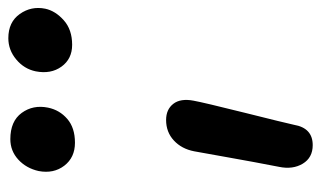

<svg xmlns="http://www.w3.org/2000/svg" viewBox="-178 -566 785 470"><g transform="rotate(-90 215.0 -331.5)"><path d="M339.8 -547.9Q305.2 -547.9 286.4 -574Q267.6 -600.1 274.9 -637.2Q280.8 -665.5 304 -684.8Q327.1 -704.1 356 -704.1Q395.5 -704.1 415.3 -676Q435.1 -647.9 428.2 -613.8Q422.9 -588.9 399.9 -568.4Q377 -547.9 339.8 -547.9ZM100.1 -541Q64 -541 43.9 -567.1Q23.9 -593.3 30.8 -629.9Q37.6 -660.2 58.8 -679.7Q80.1 -699.2 108.9 -699.2Q152.8 -699.2 173.1 -671.4Q193.4 -643.6 186 -606.9Q180.2 -578.6 158.4 -559.8Q136.7 -541 100.1 -541ZM94.2 41Q63.5 41 48.8 16.6Q34.2 -7.8 41 -41Q53.2 -103.5 64 -164.8Q74.7 -226.1 79.1 -249Q85 -279.8 105.5 -298.8Q126 -317.9 155.8 -317.9Q181.6 -317.9 195.3 -300.3Q209 -282.7 203.1 -251Q198.7 -226.6 173.6 -126Q148.4 -25.4 144 -4.9Q136.2 41 94.2 41Z"/></g></svg>

Font: Shantell Sans Irregular Bouncy
Style: Italic
Weight: 500
Italic angle: -11.31°
Designer: Stephen Nixon, Anya Danilova, Shantell Martin
Foundry: Arrow Type
Version: Version 1.006;[9816181b4]